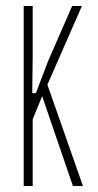

<svg xmlns="http://www.w3.org/2000/svg" viewBox="-20 -620 326 640"><path d="M59 0V-600H89V-437L87.5 -309.5H99.5L140 -415.5L220.5 -600H253L138 -337.5L256.5 0H223L120.5 -299.5L89 -222V0Z"/></svg>

Font: Big Shoulders Display ExtraLight
Style: Regular
Weight: 250
Designer: Patric King
Foundry: XO Type Co
Version: Version 2.002